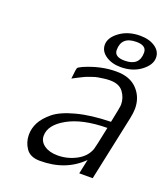

<svg xmlns="http://www.w3.org/2000/svg" viewBox="-127 -761 747 859"><g transform="rotate(20 246.5 -332.0)"><path d="M76.2 -85.9Q76.2 -115.7 90.6 -143.8Q105 -171.9 138.4 -199.5Q171.9 -227.1 240 -245.1Q308.1 -263.2 401.9 -265.1Q418 -341.3 418 -352.1Q418 -385.3 398.4 -411.6Q378.9 -438 335 -438Q320.8 -438 306.4 -436Q292 -434.1 280 -432.1Q268.1 -430.2 255.1 -425.5Q242.2 -420.9 233.6 -418Q225.1 -415 213.1 -408.9Q201.2 -402.8 196 -400.4Q190.9 -397.9 180.9 -392.6Q170.9 -387.2 168.9 -386.2Q169.9 -392.1 170.9 -402.8Q173.8 -431.6 176 -437.3Q178.2 -442.9 188 -446.8Q193.8 -449.7 198.2 -452.1Q275.4 -485.4 349.1 -484.9Q413.1 -484.9 448 -448Q482.9 -411.1 482.9 -356.9Q482.9 -337.9 477.1 -310.1L411.1 0H347.2L361.8 -68.8Q284.7 8.3 162.1 7.8Q116.2 7.8 96.2 -21Q76.2 -49.8 76.2 -85.9ZM140.1 -104Q140.1 -76.2 164.6 -59.1Q189 -42 228 -42Q274.9 -42 316.4 -64Q357.9 -85.9 372.1 -125Q375 -131.8 396 -233.9Q278.8 -232.9 209.5 -194.3Q140.1 -155.8 140.1 -104ZM257.8 -580.1Q257.8 -614.3 297.4 -643.1Q336.9 -671.9 394 -671.9Q437 -671.9 465.1 -652.8Q493.2 -633.8 493.2 -603Q493.2 -568.8 454.1 -539.3Q415 -509.8 357.9 -509.8Q315.9 -509.8 286.9 -529.5Q257.8 -549.3 257.8 -580.1ZM315.9 -576.2Q315.9 -543 365.2 -543Q435.1 -543 435.1 -606Q435.1 -640.1 387.2 -640.1Q315.9 -640.1 315.9 -576.2Z"/></g></svg>

Font: CMU Bright
Style: Oblique
Weight: 500
Italic angle: -12°
Version: Version 0.7.0